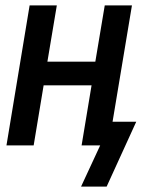

<svg xmlns="http://www.w3.org/2000/svg" viewBox="-20 -540 540 713"><path d="M281 153 352 0H283L320 -223H142L105 0H4L90 -520H191L156 -311H334L369 -520H470L398 -88H486L376 153Z"/></svg>

Font: Iosevka Semibold Oblique
Style: Regular
Weight: 600
Italic angle: -9°
Monospace: yes
Designer: Belleve Invis
Foundry: Belleve Invis
Version: Version 32.5.0; ttfautohint (v1.8.4)